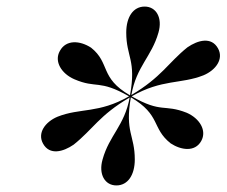

<svg xmlns="http://www.w3.org/2000/svg" viewBox="-20 -812 689 584"><path d="M292 -327C279 -282 299 -248 334 -248C369 -248 390 -280 390 -327C390 -401 359.5 -410 378 -516C470 -462 440.5 -422.5 499 -376C531 -355 573 -349 592 -383C610 -415 587 -452 548 -469C478.5 -496.5 472.5 -466.5 380.5 -519C473.5 -572 529.5 -555.5 599 -583C637 -599 661 -633 643 -665C623 -701 582 -690 550 -668C492 -621.5 471 -577 379.5 -523C395 -610.5 441 -639 462 -713C475 -758 455 -792 420 -792C385 -792 364 -760 364 -713C364 -638.5 395 -630 375.5 -522C282.5 -575.5 316 -620 257 -667C223 -689 181 -692 162 -657C144 -625 167 -588 206 -571C274.5 -541.5 280.5 -571.5 372.5 -519C279.5 -466 224.5 -484.5 155 -457C117 -441 93 -407 111 -375C131 -339 172 -350 204 -372C262.5 -418.5 282 -461.5 374.5 -515.5C358.5 -429 312.5 -401 292 -327Z"/></svg>

Font: Bodoni* 48pt
Style: Italic
Weight: 400
Italic angle: -13°
Version: Version 2.3